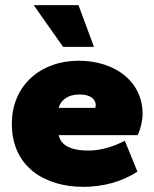

<svg xmlns="http://www.w3.org/2000/svg" viewBox="-20 -716 600 746"><path d="M304 10C380 10 454 -10 514 -49L465 -169C424 -148 375 -131 324 -131C257 -131 217 -150 208 -191H515C526 -214 534 -247 534 -274C534 -397 430 -480 285 -480C139 -480 26 -385 26 -235C26 -66 156 10 304 10ZM289 -349C332 -349 352 -330 352 -307C352 -304 351 -301 350 -297H208C215 -325 242 -349 289 -349ZM345 -534 285 -696H111L225 -534Z"/></svg>

Font: Gantari Black
Style: Regular
Weight: 900
Designer: Anugrah Pasau
Foundry: Lafontype
Version: Version 1.000